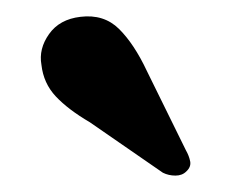

<svg xmlns="http://www.w3.org/2000/svg" viewBox="-20 -736 290 234"><path d="M159 -649.5 206.5 -553Q210.5 -546 211.8 -539.2Q213 -532.5 207 -527Q202 -522 193.8 -522Q185.5 -522 178.5 -525.5L89.5 -587Q63 -602.5 48 -618.5Q33 -634.5 30.5 -657Q27 -676.5 39.8 -694.5Q52.5 -712.5 78 -715.5Q106.5 -719 125 -700.8Q143.5 -682.5 159 -649.5Z"/></svg>

Font: Fraunces 9pt S000 SemiBold
Style: Regular
Weight: 600
Version: Version 1.000; ttfautohint (v1.8.3)